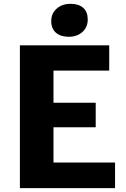

<svg xmlns="http://www.w3.org/2000/svg" viewBox="-20 -979 656 999"><path d="M337.9 -787.6Q295.4 -787.6 271 -808.8Q246.6 -830.1 246.6 -869.6Q246.6 -909.2 274.9 -934.1Q303.2 -959 346.2 -959Q390.1 -959 413.3 -938Q436.5 -917 436.5 -877.4Q436.5 -837.4 408.7 -812.5Q380.9 -787.6 337.9 -787.6ZM83.5 0V-743.2H548.3V-611.8H258.3V-444.3H478V-316.9H258.3V-133.3H578.6V0Z"/></svg>

Font: HaufeMerriweatherSans
Style: Bold
Weight: 700
Designer: Eben Sorkin
Foundry: Eben Sorkin
Version: Version 1.56